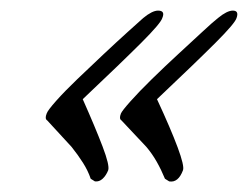

<svg xmlns="http://www.w3.org/2000/svg" viewBox="-20 -470 467 362"><path d="M299 -128 291 -133Q284 -150 275.5 -165Q267 -180 256 -193L209 -243Q204 -246 208 -256Q210 -261 226 -279Q242 -297 266 -320.5Q290 -344 315.5 -367.5Q341 -391 361.5 -410Q382 -429 391 -436Q408 -450 419 -450Q431 -450 426 -436Q423 -426 386.5 -389.5Q350 -353 276 -283Q302 -227 315 -192Q328 -157 325 -149Q316 -125 299 -128ZM159 -128 151 -133Q146 -148 136.5 -163Q127 -178 115 -193L69 -243Q64 -246 68 -256Q70 -262 86 -280Q102 -298 126 -321Q150 -344 175 -367.5Q200 -391 220.5 -409.5Q241 -428 250 -436Q267 -450 278 -450Q292 -450 286 -436Q283 -426 246.5 -389.5Q210 -353 136 -283Q160 -229 173.5 -193.5Q187 -158 184 -149Q180 -139 173.5 -133Q167 -127 159 -128Z"/></svg>

Font: Alex Brush
Style: Regular
Weight: 400
Designer: Robert E. Leuschke
Foundry: Robert E. Leuschke
Version: Version 1.111; ttfautohint (v1.8.4.7-5d5b)